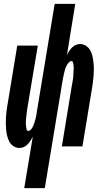

<svg xmlns="http://www.w3.org/2000/svg" viewBox="-20 -755 540 990"><path d="M105 215 149 -50Q144 -40 137.5 -30Q131 -20 122.5 -11Q114 -2 103 3Q92 8 81 8Q64 8 50 -1Q36 -10 28.5 -24Q21 -38 17 -54Q13 -70 11.5 -87Q10 -104 10 -121Q10 -138 11 -155Q12 -172 14.5 -189Q17 -206 20 -223L69 -520H175L123 -209Q122 -203 121 -197.5Q120 -192 119.5 -186.5Q119 -181 118 -175Q117 -169 116.5 -163.5Q116 -158 115.5 -152.5Q115 -147 114.5 -141.5Q114 -136 113.5 -130Q113 -124 113 -118.5Q113 -113 114 -107.5Q115 -102 115.5 -96.5Q116 -91 118 -85.5Q120 -80 126 -80Q133 -80 138.5 -86Q144 -92 147.5 -98.5Q151 -105 153.5 -111.5Q156 -118 158 -124.5Q160 -131 162 -138Q164 -145 165.5 -151.5Q167 -158 168 -165Q169 -172 170 -179L262 -735H368L325 -470Q329 -480 335.5 -490Q342 -500 350.5 -509Q359 -518 370 -523Q381 -528 392 -528Q409 -528 423 -519Q437 -510 445 -496Q453 -482 456.5 -466Q460 -450 462 -433Q464 -416 464 -399Q464 -382 462.5 -365Q461 -348 459 -331Q457 -314 454 -297L405 0H299L350 -311Q351 -317 352 -322.5Q353 -328 354 -333.5Q355 -339 356 -345Q357 -351 357.5 -356.5Q358 -362 358 -367.5Q358 -373 358.5 -378.5Q359 -384 359.5 -390Q360 -396 360 -401.5Q360 -407 359.5 -412.5Q359 -418 358.5 -423.5Q358 -429 356 -434.5Q354 -440 348 -440Q341 -440 335.5 -434Q330 -428 326 -421.5Q322 -415 319.5 -408.5Q317 -402 315 -395.5Q313 -389 311.5 -382Q310 -375 308.5 -368.5Q307 -362 305.5 -355Q304 -348 303 -341L211 215Z"/></svg>

Font: Iosevka Term Curly XBd Obl
Style: Regular
Weight: 800
Italic angle: -9°
Designer: Belleve Invis
Foundry: Belleve Invis
Version: Version 32.3.0